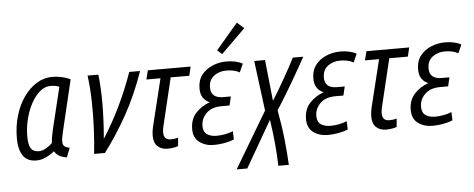

<svg xmlns="http://www.w3.org/2000/svg" viewBox="-58 -938 3146 1275"><g transform="rotate(-5 1515.0 -300.5)"><path d="M152 10Q91 10 63 -32Q35 -74 35 -147Q35 -227 55.5 -297Q76 -367 113.5 -420.5Q151 -474 200 -504Q249 -534 306 -534Q332 -534 366 -527Q400 -520 425 -507L344 -167Q339 -145 336 -128.5Q333 -112 333 -100Q333 -79 344 -69Q355 -59 379 -55L355 7Q293 -2 273 -41Q248 -20 216.5 -5Q185 10 152 10ZM173 -50Q196 -50 220 -63.5Q244 -77 264 -96Q265 -116 269 -139Q273 -162 279 -188L346 -464Q333 -470 318.5 -472.5Q304 -475 287 -475Q251 -475 218.5 -448.5Q186 -422 160.5 -376.5Q135 -331 120 -273Q105 -215 105 -152Q105 -100 120.5 -75Q136 -50 173 -50Z M537 0Q546 -80 550 -170.5Q554 -261 552 -351.5Q550 -442 539 -522H611Q622 -427 621 -317Q620 -207 610 -94Q735 -289 817 -522H889Q836 -368 763.5 -238Q691 -108 609 0Z M1026 8Q986 8 960.5 -15Q935 -38 935 -86Q935 -113 942 -144L1020 -462H926L941 -522H1226L1212 -462H1088L1011 -141Q1008 -130 1007 -120Q1006 -110 1006 -102Q1006 -52 1053 -52Q1064 -52 1076.5 -53.5Q1089 -55 1102 -59L1097 -3Q1066 8 1026 8Z M1335 10Q1279 10 1239 -19.5Q1199 -49 1200 -110Q1201 -174 1239 -215Q1277 -256 1332 -275Q1272 -300 1272 -371Q1272 -426 1300 -462Q1328 -498 1372.5 -516.5Q1417 -535 1466 -535Q1497 -535 1524.5 -529Q1552 -523 1573 -511L1548 -455Q1529 -466 1506 -470.5Q1483 -475 1458 -475Q1412 -475 1377 -449Q1342 -423 1342 -371Q1342 -301 1425 -301H1475L1461 -242H1409Q1342 -242 1306 -206.5Q1270 -171 1270 -122Q1270 -82 1295 -65.5Q1320 -49 1357 -49Q1416 -49 1468 -70L1470 -15Q1439 -2 1403.5 4Q1368 10 1335 10ZM1442 -586 1411 -614 1557 -786 1603 -745Z M1471 185 1693 -188 1650 -522H1722L1751 -248Q1770 -277 1792 -314.5Q1814 -352 1836 -390.5Q1858 -429 1876.5 -463.5Q1895 -498 1907 -522H1977Q1962 -495 1938.5 -453Q1915 -411 1886.5 -362.5Q1858 -314 1829.5 -267Q1801 -220 1776 -183Q1796 -76 1805.5 15.5Q1815 107 1819 185H1749Q1747 114 1740 37Q1733 -40 1720 -124L1542 185Z M2094 10Q2038 10 1998 -19.5Q1958 -49 1959 -110Q1960 -174 1998 -215Q2036 -256 2091 -275Q2031 -300 2031 -371Q2031 -426 2059 -462Q2087 -498 2131.5 -516.5Q2176 -535 2225 -535Q2256 -535 2283.5 -529Q2311 -523 2332 -511L2307 -455Q2288 -466 2265 -470.5Q2242 -475 2217 -475Q2171 -475 2136 -449Q2101 -423 2101 -371Q2101 -301 2184 -301H2234L2220 -242H2168Q2101 -242 2065 -206.5Q2029 -171 2029 -122Q2029 -82 2054 -65.5Q2079 -49 2116 -49Q2175 -49 2227 -70L2229 -15Q2198 -2 2162.5 4Q2127 10 2094 10Z M2483 8Q2443 8 2417.5 -15Q2392 -38 2392 -86Q2392 -113 2399 -144L2477 -462H2383L2398 -522H2683L2669 -462H2545L2468 -141Q2465 -130 2464 -120Q2463 -110 2463 -102Q2463 -52 2510 -52Q2521 -52 2533.5 -53.5Q2546 -55 2559 -59L2554 -3Q2523 8 2483 8Z M2792 10Q2736 10 2696 -19.5Q2656 -49 2657 -110Q2658 -174 2696 -215Q2734 -256 2789 -275Q2729 -300 2729 -371Q2729 -426 2757 -462Q2785 -498 2829.5 -516.5Q2874 -535 2923 -535Q2954 -535 2981.5 -529Q3009 -523 3030 -511L3005 -455Q2986 -466 2963 -470.5Q2940 -475 2915 -475Q2869 -475 2834 -449Q2799 -423 2799 -371Q2799 -301 2882 -301H2932L2918 -242H2866Q2799 -242 2763 -206.5Q2727 -171 2727 -122Q2727 -82 2752 -65.5Q2777 -49 2814 -49Q2873 -49 2925 -70L2927 -15Q2896 -2 2860.5 4Q2825 10 2792 10Z"/></g></svg>

Font: Ubuntu Sans Condensed
Style: Italic
Weight: 400
Width: 3
Italic angle: -13.5°
Designer: Dalton Maag Ltd
Foundry: Dalton Maag Ltd
Version: Version 1.006; ttfautohint (v1.8.4.7-5d5b)